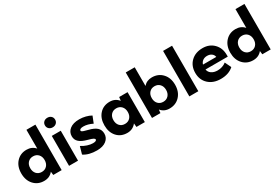

<svg xmlns="http://www.w3.org/2000/svg" viewBox="56 -1763 4000 2777"><g transform="rotate(-30 2055.5 -375.0)"><path d="M419.9 0 413.1 -58.1Q358.9 9.8 265.1 9.8Q161.6 9.8 95.7 -62Q29.8 -133.8 29.8 -250Q29.8 -366.2 95.7 -438Q161.6 -509.8 265.1 -509.8Q355.5 -509.8 410.2 -445.8V-759.8H560.1V0ZM213.1 -155.8Q246.1 -120.1 299.8 -120.1Q353.5 -120.1 386.7 -155.8Q419.9 -191.4 419.9 -250Q419.9 -308.6 386.7 -344.2Q353.5 -379.9 299.8 -379.9Q246.1 -379.9 213.1 -344.2Q180.2 -308.6 180.2 -250Q180.2 -191.4 213.1 -155.8Z M683.6 -500H833.5V0H683.6ZM697.5 -737.5Q721.2 -759.8 758.8 -759.8Q796.4 -759.8 820.1 -737.5Q843.8 -715.3 843.8 -680.2Q843.8 -645 819.8 -622.6Q795.9 -600.1 758.8 -600.1Q721.7 -600.1 697.8 -622.6Q673.8 -645 673.8 -680.2Q673.8 -715.3 697.5 -737.5Z M1145.5 -509.8Q1198.2 -509.8 1250.5 -496.6Q1302.7 -483.4 1341.3 -460.9L1297.4 -350.1Q1217.3 -390.1 1145.5 -390.1Q1112.3 -390.1 1096.4 -380.9Q1080.6 -371.6 1080.6 -359.9Q1080.6 -351.6 1087.2 -345.2Q1093.8 -338.9 1117.2 -330.3Q1140.6 -321.8 1185.5 -311Q1274.4 -289.6 1316.9 -251.2Q1359.4 -212.9 1359.4 -148.9Q1359.4 -78.6 1303.2 -34.4Q1247.1 9.8 1147.5 9.8Q1012.7 9.8 927.2 -46.9L962.4 -170.9Q1005.4 -142.6 1055.9 -126.2Q1106.4 -109.9 1147.5 -109.9Q1178.2 -109.9 1193.8 -117.4Q1209.5 -125 1209.5 -137.2Q1209.5 -150.4 1188.2 -162.4Q1167 -174.3 1107.4 -189.9Q1017.1 -213.4 973.9 -251.5Q930.7 -289.6 930.7 -350.1Q930.7 -420.9 987.1 -465.3Q1043.5 -509.8 1145.5 -509.8Z M1809.1 0 1803.2 -62Q1746.6 9.8 1654.3 9.8Q1548.3 9.8 1483.6 -61.8Q1418.9 -133.3 1418.9 -250Q1418.9 -366.7 1483.6 -438.2Q1548.3 -509.8 1654.3 -509.8Q1746.6 -509.8 1801.3 -439.9L1809.1 -500H1949.2V0ZM1602.3 -155.8Q1635.3 -120.1 1689 -120.1Q1742.7 -120.1 1775.9 -155.8Q1809.1 -191.4 1809.1 -250Q1809.1 -308.6 1775.9 -344.2Q1742.7 -379.9 1689 -379.9Q1635.3 -379.9 1602.3 -344.2Q1569.3 -308.6 1569.3 -250Q1569.3 -191.4 1602.3 -155.8Z M2218.8 -759.8V-448.2Q2272.5 -509.8 2358.9 -509.8Q2464.8 -509.8 2531.7 -438Q2598.6 -366.2 2598.6 -250Q2598.6 -133.8 2531.7 -62Q2464.8 9.8 2358.9 9.8Q2269.5 9.8 2215.8 -56.2L2209 0H2068.8V-759.8ZM2241.9 -155.8Q2274.9 -120.1 2328.6 -120.1Q2382.3 -120.1 2415.5 -155.8Q2448.7 -191.4 2448.7 -250Q2448.7 -308.6 2415.5 -344.2Q2382.3 -379.9 2328.6 -379.9Q2274.9 -379.9 2241.9 -344.2Q2209 -308.6 2209 -250Q2209 -191.4 2241.9 -155.8Z M2692.4 -759.8H2842.3V0H2692.4Z M3206.1 -509.8Q3318.8 -509.8 3390.1 -437Q3461.4 -364.3 3461.4 -250V-220.2H3089.4Q3096.2 -174.8 3136 -147.5Q3175.8 -120.1 3236.3 -120.1Q3319.3 -120.1 3380.4 -168L3430.2 -64Q3350.1 9.8 3216.3 9.8Q3090.3 9.8 3013.2 -61.8Q2936 -133.3 2936 -250Q2936 -366.7 3010.3 -438.2Q3084.5 -509.8 3206.1 -509.8ZM3093.3 -299.8H3315.4Q3309.1 -337.4 3279.3 -358.6Q3249.5 -379.9 3206.1 -379.9Q3163.6 -379.9 3133.8 -358.4Q3104 -336.9 3093.3 -299.8Z M3911.1 0 3904.3 -58.1Q3850.1 9.8 3756.3 9.8Q3652.8 9.8 3586.9 -62Q3521 -133.8 3521 -250Q3521 -366.2 3586.9 -438Q3652.8 -509.8 3756.3 -509.8Q3846.7 -509.8 3901.4 -445.8V-759.8H4051.3V0ZM3704.3 -155.8Q3737.3 -120.1 3791 -120.1Q3844.7 -120.1 3877.9 -155.8Q3911.1 -191.4 3911.1 -250Q3911.1 -308.6 3877.9 -344.2Q3844.7 -379.9 3791 -379.9Q3737.3 -379.9 3704.3 -344.2Q3671.4 -308.6 3671.4 -250Q3671.4 -191.4 3704.3 -155.8Z"/></g></svg>

Font: Gully
Style: Bold
Weight: 700
Designer: jaikishan Patel
Foundry: MagicType
Version: Version 1.000;Glyphs 3.2 (3242)